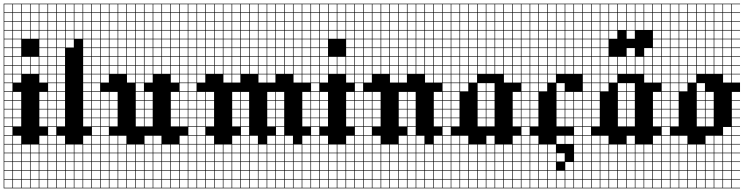

<svg xmlns="http://www.w3.org/2000/svg" viewBox="-20 -785 4040 1043"><path d="M0 238.1V-765.1H238.1V-761.9H193.7V-717.5H238.1V-714.3H193.7V-669.8H238.1V-666.7H193.7V-622.2H238.1V-619H193.7V-574.6H238.1V-571.4H193.7V-527H238.1V-523.8H193.7V-479.4H238.1V-476.2H193.7V-431.7H238.1V-428.6H193.7V-384.1H238.1V-381H193.7V-336.5H238.1V-285.7H193.7V-241.3H238.1V-238.1H193.7V-193.7H238.1V-190.5H193.7V-146H238.1V-142.9H193.7V-98.4H238.1V-47.6H193.7V-3.2H238.1V0H193.7V44.4H238.1V47.6H193.7V92.1H238.1V95.2H193.7V139.7H238.1V142.9H193.7V187.3H238.1V190.5H193.7V234.9H238.1V238.1ZM146 -717.5H190.5V-761.9H146ZM98.4 -717.5H142.9V-761.9H98.4ZM50.8 -717.5H95.2V-761.9H50.8ZM3.2 -717.5H47.6V-761.9H3.2ZM146 -669.8H190.5V-714.3H146ZM98.4 -669.8H142.9V-714.3H98.4ZM50.8 -669.8H95.2V-714.3H50.8ZM3.2 -669.8H47.6V-714.3H3.2ZM146 -622.2H190.5V-666.7H146ZM98.4 -622.2H142.9V-666.7H98.4ZM50.8 -622.2H95.2V-666.7H50.8ZM3.2 -622.2H47.6V-666.7H3.2ZM146 -574.6H190.5V-619H146ZM50.8 -574.6H95.2V-619H50.8ZM98.4 -574.6H142.9V-619H98.4ZM3.2 -574.6H47.6V-619H3.2ZM50.8 -527H95.2V-571.4H50.8ZM3.2 -527H47.6V-571.4H3.2ZM3.2 -479.4H47.6V-523.8H3.2ZM50.8 -479.4H95.2V-523.8H50.8ZM3.2 -431.7H47.6V-476.2H3.2ZM98.4 -431.7H142.9V-476.2H98.4ZM146 -431.7H190.5V-476.2H146ZM50.8 -431.7H95.2V-476.2H50.8ZM3.2 -384.1H47.6V-428.6H3.2ZM98.4 -384.1H142.9V-428.6H98.4ZM146 -384.1H190.5V-428.6H146ZM50.8 -384.1H95.2V-428.6H50.8ZM3.2 -336.5H47.6V-381H3.2ZM50.8 -336.5H95.2V-381H50.8ZM3.2 -288.9H47.6V-333.3H3.2ZM50.8 -241.3H95.2V-285.7H50.8ZM3.2 -241.3H47.6V-285.7H3.2ZM50.8 -193.7H95.2V-238.1H50.8ZM3.2 -193.7H47.6V-238.1H3.2ZM50.8 -146H95.2V-190.5H50.8ZM3.2 -146H47.6V-190.5H3.2ZM50.8 -98.4H95.2V-142.9H50.8ZM3.2 -98.4H47.6V-142.9H3.2ZM47.6 -95.2H3.2V-50.8H47.6ZM50.8 -3.2H95.2V-47.6H50.8ZM3.2 -3.2H47.6V-47.6H3.2ZM50.8 44.4H95.2V0H50.8ZM98.4 44.4H142.9V0H98.4ZM146 44.4H190.5V0H146ZM3.2 44.4H47.6V0H3.2ZM50.8 92.1H95.2V47.6H50.8ZM98.4 92.1H142.9V47.6H98.4ZM146 92.1H190.5V47.6H146ZM3.2 92.1H47.6V47.6H3.2ZM50.8 139.7H95.2V95.2H50.8ZM98.4 139.7H142.9V95.2H98.4ZM146 139.7H190.5V95.2H146ZM3.2 139.7H47.6V95.2H3.2ZM50.8 187.3H95.2V142.9H50.8ZM98.4 187.3H142.9V142.9H98.4ZM146 187.3H190.5V142.9H146ZM3.2 187.3H47.6V142.9H3.2ZM98.4 234.9H142.9V190.5H98.4ZM50.8 234.9H95.2V190.5H50.8ZM146 234.9H190.5V190.5H146ZM3.2 234.9H47.6V190.5H3.2Z M238.1 238.1V-765.1H476.2V-761.9H431.7V-717.5H476.2V-714.3H431.7V-669.8H476.2V-666.7H431.7V-622.2H476.2V-619H431.7V-574.6H476.2V-571.4H431.7V-527H476.2V-523.8H431.7V-479.4H476.2V-476.2H431.7V-431.7H476.2V-428.6H431.7V-384.1H476.2V-381H431.7V-336.5H476.2V-333.3H431.7V-288.9H476.2V-285.7H431.7V-241.3H476.2V-238.1H431.7V-193.7H476.2V-190.5H431.7V-146H476.2V-142.9H431.7V-98.4H476.2V-47.6H431.7V-3.2H476.2V0H431.7V44.4H476.2V47.6H431.7V92.1H476.2V95.2H431.7V139.7H476.2V142.9H431.7V187.3H476.2V190.5H431.7V234.9H476.2V238.1ZM384.1 -717.5H428.6V-761.9H384.1ZM336.5 -717.5H381V-761.9H336.5ZM288.9 -717.5H333.3V-761.9H288.9ZM241.3 -717.5H285.7V-761.9H241.3ZM384.1 -669.8H428.6V-714.3H384.1ZM336.5 -669.8H381V-714.3H336.5ZM288.9 -669.8H333.3V-714.3H288.9ZM241.3 -669.8H285.7V-714.3H241.3ZM384.1 -622.2H428.6V-666.7H384.1ZM336.5 -622.2H381V-666.7H336.5ZM288.9 -622.2H333.3V-666.7H288.9ZM241.3 -622.2H285.7V-666.7H241.3ZM384.1 -574.6H428.6V-619H384.1ZM336.5 -574.6H381V-619H336.5ZM288.9 -574.6H333.3V-619H288.9ZM241.3 -574.6H285.7V-619H241.3ZM336.5 -527H381V-571.4H336.5ZM288.9 -527H333.3V-571.4H288.9ZM241.3 -527H285.7V-571.4H241.3ZM288.9 -479.4H333.3V-523.8H288.9ZM241.3 -479.4H285.7V-523.8H241.3ZM241.3 -431.7H285.7V-476.2H241.3ZM288.9 -431.7H333.3V-476.2H288.9ZM241.3 -384.1H285.7V-428.6H241.3ZM288.9 -384.1H333.3V-428.6H288.9ZM241.3 -336.5H285.7V-381H241.3ZM288.9 -336.5H333.3V-381H288.9ZM241.3 -288.9H285.7V-333.3H241.3ZM288.9 -288.9H333.3V-333.3H288.9ZM241.3 -241.3H285.7V-285.7H241.3ZM288.9 -241.3H333.3V-285.7H288.9ZM288.9 -193.7H333.3V-238.1H288.9ZM241.3 -193.7H285.7V-238.1H241.3ZM288.9 -146H333.3V-190.5H288.9ZM241.3 -146H285.7V-190.5H241.3ZM288.9 -98.4H333.3V-142.9H288.9ZM241.3 -98.4H285.7V-142.9H241.3ZM241.3 -50.8H285.7V-95.2H241.3ZM241.3 -3.2H285.7V-47.6H241.3ZM333.3 -47.6H288.9V-3.2H333.3ZM288.9 44.4H333.3V0H288.9ZM336.5 44.4H381V0H336.5ZM241.3 44.4H285.7V0H241.3ZM384.1 44.4H428.6V0H384.1ZM288.9 92.1H333.3V47.6H288.9ZM336.5 92.1H381V47.6H336.5ZM241.3 92.1H285.7V47.6H241.3ZM384.1 92.1H428.6V47.6H384.1ZM288.9 139.7H333.3V95.2H288.9ZM336.5 139.7H381V95.2H336.5ZM384.1 139.7H428.6V95.2H384.1ZM241.3 139.7H285.7V95.2H241.3ZM288.9 187.3H333.3V142.9H288.9ZM336.5 187.3H381V142.9H336.5ZM384.1 187.3H428.6V142.9H384.1ZM241.3 187.3H285.7V142.9H241.3ZM288.9 234.9H333.3V190.5H288.9ZM336.5 234.9H381V190.5H336.5ZM384.1 234.9H428.6V190.5H384.1ZM241.3 234.9H285.7V190.5H241.3Z M476.2 238.1V-765.1H1000V-761.9H955.6V-717.5H1000V-714.3H955.6V-669.8H1000V-666.7H955.6V-622.2H1000V-619H955.6V-574.6H1000V-571.4H955.6V-527H1000V-523.8H955.6V-479.4H1000V-476.2H955.6V-431.7H1000V-428.6H955.6V-384.1H1000V-381H955.6V-336.5H1000V-333.3H955.6V-288.9H1000V-285.7H955.6V-241.3H1000V-238.1H955.6V-193.7H1000V-190.5H955.6V-146H1000V-142.9H955.6V-98.4H1000V-47.6H955.6V-3.2H1000V0H955.6V44.4H1000V47.6H955.6V92.1H1000V95.2H955.6V139.7H1000V142.9H955.6V187.3H1000V190.5H955.6V234.9H1000V238.1ZM907.9 -717.5H952.4V-761.9H907.9ZM860.3 -717.5H904.8V-761.9H860.3ZM812.7 -717.5H857.1V-761.9H812.7ZM765.1 -717.5H809.5V-761.9H765.1ZM717.5 -717.5H761.9V-761.9H717.5ZM669.8 -717.5H714.3V-761.9H669.8ZM622.2 -717.5H666.7V-761.9H622.2ZM574.6 -717.5H619V-761.9H574.6ZM527 -717.5H571.4V-761.9H527ZM479.4 -717.5H523.8V-761.9H479.4ZM907.9 -669.8H952.4V-714.3H907.9ZM860.3 -669.8H904.8V-714.3H860.3ZM812.7 -669.8H857.1V-714.3H812.7ZM765.1 -669.8H809.5V-714.3H765.1ZM717.5 -669.8H761.9V-714.3H717.5ZM669.8 -669.8H714.3V-714.3H669.8ZM622.2 -669.8H666.7V-714.3H622.2ZM574.6 -669.8H619V-714.3H574.6ZM527 -669.8H571.4V-714.3H527ZM479.4 -669.8H523.8V-714.3H479.4ZM479.4 -622.2H523.8V-666.7H479.4ZM907.9 -622.2H952.4V-666.7H907.9ZM669.8 -622.2H714.3V-666.7H669.8ZM860.3 -622.2H904.8V-666.7H860.3ZM717.5 -622.2H761.9V-666.7H717.5ZM622.2 -622.2H666.7V-666.7H622.2ZM527 -622.2H571.4V-666.7H527ZM812.7 -622.2H857.1V-666.7H812.7ZM574.6 -622.2H619V-666.7H574.6ZM765.1 -622.2H809.5V-666.7H765.1ZM907.9 -574.6H952.4V-619H907.9ZM669.8 -574.6H714.3V-619H669.8ZM860.3 -574.6H904.8V-619H860.3ZM717.5 -574.6H761.9V-619H717.5ZM622.2 -574.6H666.7V-619H622.2ZM527 -574.6H571.4V-619H527ZM479.4 -574.6H523.8V-619H479.4ZM765.1 -574.6H809.5V-619H765.1ZM812.7 -574.6H857.1V-619H812.7ZM574.6 -574.6H619V-619H574.6ZM574.6 -527H619V-571.4H574.6ZM907.9 -527H952.4V-571.4H907.9ZM669.8 -527H714.3V-571.4H669.8ZM717.5 -527H761.9V-571.4H717.5ZM860.3 -527H904.8V-571.4H860.3ZM527 -527H571.4V-571.4H527ZM479.4 -527H523.8V-571.4H479.4ZM622.2 -527H666.7V-571.4H622.2ZM765.1 -527H809.5V-571.4H765.1ZM812.7 -527H857.1V-571.4H812.7ZM574.6 -479.4H619V-523.8H574.6ZM860.3 -479.4H904.8V-523.8H860.3ZM907.9 -479.4H952.4V-523.8H907.9ZM812.7 -479.4H857.1V-523.8H812.7ZM479.4 -479.4H523.8V-523.8H479.4ZM669.8 -479.4H714.3V-523.8H669.8ZM765.1 -479.4H809.5V-523.8H765.1ZM717.5 -479.4H761.9V-523.8H717.5ZM622.2 -479.4H666.7V-523.8H622.2ZM527 -479.4H571.4V-523.8H527ZM574.6 -431.7H619V-476.2H574.6ZM907.9 -431.7H952.4V-476.2H907.9ZM812.7 -431.7H857.1V-476.2H812.7ZM479.4 -431.7H523.8V-476.2H479.4ZM860.3 -431.7H904.8V-476.2H860.3ZM765.1 -431.7H809.5V-476.2H765.1ZM669.8 -431.7H714.3V-476.2H669.8ZM717.5 -431.7H761.9V-476.2H717.5ZM622.2 -431.7H666.7V-476.2H622.2ZM527 -431.7H571.4V-476.2H527ZM574.6 -384.1H619V-428.6H574.6ZM479.4 -384.1H523.8V-428.6H479.4ZM527 -384.1H571.4V-428.6H527ZM622.2 -384.1H666.7V-428.6H622.2ZM669.8 -384.1H714.3V-428.6H669.8ZM765.1 -384.1H809.5V-428.6H765.1ZM860.3 -384.1H904.8V-428.6H860.3ZM907.9 -384.1H952.4V-428.6H907.9ZM812.7 -384.1H857.1V-428.6H812.7ZM717.5 -384.1H761.9V-428.6H717.5ZM479.4 -336.5H523.8V-381H479.4ZM527 -336.5H571.4V-381H527ZM907.9 -336.5H952.4V-381H907.9ZM765.1 -336.5H809.5V-381H765.1ZM669.8 -336.5H714.3V-381H669.8ZM717.5 -336.5H761.9V-381H717.5ZM523.8 -333.3H479.4V-288.9H523.8ZM717.5 -288.9H761.9V-333.3H717.5ZM717.5 -241.3H761.9V-285.7H717.5ZM574.6 -241.3H619V-285.7H574.6ZM765.1 -241.3H809.5V-285.7H765.1ZM907.9 -241.3H952.4V-285.7H907.9ZM479.4 -241.3H523.8V-285.7H479.4ZM527 -241.3H571.4V-285.7H527ZM765.1 -193.7H809.5V-238.1H765.1ZM527 -193.7H571.4V-238.1H527ZM907.9 -193.7H952.4V-238.1H907.9ZM717.5 -193.7H761.9V-238.1H717.5ZM574.6 -193.7H619V-238.1H574.6ZM479.4 -193.7H523.8V-238.1H479.4ZM479.4 -146H523.8V-190.5H479.4ZM574.6 -146H619V-190.5H574.6ZM717.5 -146H761.9V-190.5H717.5ZM907.9 -146H952.4V-190.5H907.9ZM527 -146H571.4V-190.5H527ZM765.1 -146H809.5V-190.5H765.1ZM527 -98.4H571.4V-142.9H527ZM479.4 -98.4H523.8V-142.9H479.4ZM717.5 -98.4H761.9V-142.9H717.5ZM765.1 -98.4H809.5V-142.9H765.1ZM574.6 -98.4H619V-142.9H574.6ZM907.9 -98.4H952.4V-142.9H907.9ZM527 -50.8H571.4V-95.2H527ZM479.4 -50.8H523.8V-95.2H479.4ZM527 -3.2H571.4V-47.6H527ZM812.7 -3.2H857.1V-47.6H812.7ZM765.1 -3.2H809.5V-47.6H765.1ZM479.4 -3.2H523.8V-47.6H479.4ZM622.2 -3.2H666.7V-47.6H622.2ZM574.6 -3.2H619V-47.6H574.6ZM907.9 44.4H952.4V0H907.9ZM622.2 44.4H666.7V0H622.2ZM812.7 44.4H857.1V0H812.7ZM765.1 44.4H809.5V0H765.1ZM860.3 44.4H904.8V0H860.3ZM669.8 44.4H714.3V0H669.8ZM527 44.4H571.4V0H527ZM717.5 44.4H761.9V0H717.5ZM574.6 44.4H619V0H574.6ZM479.4 44.4H523.8V0H479.4ZM907.9 92.1H952.4V47.6H907.9ZM622.2 92.1H666.7V47.6H622.2ZM765.1 92.1H809.5V47.6H765.1ZM669.8 92.1H714.3V47.6H669.8ZM812.7 92.1H857.1V47.6H812.7ZM527 92.1H571.4V47.6H527ZM717.5 92.1H761.9V47.6H717.5ZM574.6 92.1H619V47.6H574.6ZM479.4 92.1H523.8V47.6H479.4ZM860.3 92.1H904.8V47.6H860.3ZM717.5 139.7H761.9V95.2H717.5ZM860.3 139.7H904.8V95.2H860.3ZM574.6 139.7H619V95.2H574.6ZM812.7 139.7H857.1V95.2H812.7ZM479.4 139.7H523.8V95.2H479.4ZM907.9 139.7H952.4V95.2H907.9ZM622.2 139.7H666.7V95.2H622.2ZM765.1 139.7H809.5V95.2H765.1ZM669.8 139.7H714.3V95.2H669.8ZM527 139.7H571.4V95.2H527ZM860.3 187.3H904.8V142.9H860.3ZM574.6 187.3H619V142.9H574.6ZM812.7 187.3H857.1V142.9H812.7ZM479.4 187.3H523.8V142.9H479.4ZM907.9 187.3H952.4V142.9H907.9ZM622.2 187.3H666.7V142.9H622.2ZM765.1 187.3H809.5V142.9H765.1ZM669.8 187.3H714.3V142.9H669.8ZM717.5 187.3H761.9V142.9H717.5ZM527 187.3H571.4V142.9H527ZM860.3 234.9H904.8V190.5H860.3ZM574.6 234.9H619V190.5H574.6ZM812.7 234.9H857.1V190.5H812.7ZM907.9 234.9H952.4V190.5H907.9ZM622.2 234.9H666.7V190.5H622.2ZM765.1 234.9H809.5V190.5H765.1ZM669.8 234.9H714.3V190.5H669.8ZM717.5 234.9H761.9V190.5H717.5ZM479.4 234.9H523.8V190.5H479.4ZM527 234.9H571.4V190.5H527Z M1000 238.1V-765.1H1666.7V-761.9H1622.2V-717.5H1666.7V-714.3H1622.2V-669.8H1666.7V-666.7H1622.2V-622.2H1666.7V-619H1622.2V-574.6H1666.7V-571.4H1622.2V-527H1666.7V-523.8H1622.2V-479.4H1666.7V-476.2H1622.2V-431.7H1666.7V-428.6H1622.2V-384.1H1666.7V-381H1622.2V-336.5H1666.7V-285.7H1622.2V-241.3H1666.7V-238.1H1622.2V-193.7H1666.7V-190.5H1622.2V-146H1666.7V-142.9H1622.2V-98.4H1666.7V-47.6H1622.2V-3.2H1666.7V0H1622.2V44.4H1666.7V47.6H1622.2V92.1H1666.7V95.2H1622.2V139.7H1666.7V142.9H1622.2V187.3H1666.7V190.5H1622.2V234.9H1666.7V238.1ZM1574.6 -717.5H1619V-761.9H1574.6ZM1336.5 -717.5H1381V-761.9H1336.5ZM1288.9 -717.5H1333.3V-761.9H1288.9ZM1384.1 -717.5H1428.6V-761.9H1384.1ZM1241.3 -717.5H1285.7V-761.9H1241.3ZM1193.7 -717.5H1238.1V-761.9H1193.7ZM1431.7 -717.5H1476.2V-761.9H1431.7ZM1146 -717.5H1190.5V-761.9H1146ZM1098.4 -717.5H1142.9V-761.9H1098.4ZM1479.4 -717.5H1523.8V-761.9H1479.4ZM1003.2 -717.5H1047.6V-761.9H1003.2ZM1050.8 -717.5H1095.2V-761.9H1050.8ZM1527 -717.5H1571.4V-761.9H1527ZM1574.6 -669.8H1619V-714.3H1574.6ZM1336.5 -669.8H1381V-714.3H1336.5ZM1384.1 -669.8H1428.6V-714.3H1384.1ZM1288.9 -669.8H1333.3V-714.3H1288.9ZM1241.3 -669.8H1285.7V-714.3H1241.3ZM1431.7 -669.8H1476.2V-714.3H1431.7ZM1193.7 -669.8H1238.1V-714.3H1193.7ZM1146 -669.8H1190.5V-714.3H1146ZM1098.4 -669.8H1142.9V-714.3H1098.4ZM1479.4 -669.8H1523.8V-714.3H1479.4ZM1003.2 -669.8H1047.6V-714.3H1003.2ZM1527 -669.8H1571.4V-714.3H1527ZM1050.8 -669.8H1095.2V-714.3H1050.8ZM1146 -622.2H1190.5V-666.7H1146ZM1193.7 -622.2H1238.1V-666.7H1193.7ZM1574.6 -622.2H1619V-666.7H1574.6ZM1336.5 -622.2H1381V-666.7H1336.5ZM1384.1 -622.2H1428.6V-666.7H1384.1ZM1288.9 -622.2H1333.3V-666.7H1288.9ZM1241.3 -622.2H1285.7V-666.7H1241.3ZM1050.8 -622.2H1095.2V-666.7H1050.8ZM1527 -622.2H1571.4V-666.7H1527ZM1431.7 -622.2H1476.2V-666.7H1431.7ZM1003.2 -622.2H1047.6V-666.7H1003.2ZM1479.4 -622.2H1523.8V-666.7H1479.4ZM1098.4 -622.2H1142.9V-666.7H1098.4ZM1574.6 -574.6H1619V-619H1574.6ZM1336.5 -574.6H1381V-619H1336.5ZM1384.1 -574.6H1428.6V-619H1384.1ZM1288.9 -574.6H1333.3V-619H1288.9ZM1050.8 -574.6H1095.2V-619H1050.8ZM1241.3 -574.6H1285.7V-619H1241.3ZM1431.7 -574.6H1476.2V-619H1431.7ZM1193.7 -574.6H1238.1V-619H1193.7ZM1003.2 -574.6H1047.6V-619H1003.2ZM1527 -574.6H1571.4V-619H1527ZM1146 -574.6H1190.5V-619H1146ZM1479.4 -574.6H1523.8V-619H1479.4ZM1098.4 -574.6H1142.9V-619H1098.4ZM1527 -527H1571.4V-571.4H1527ZM1431.7 -527H1476.2V-571.4H1431.7ZM1098.4 -527H1142.9V-571.4H1098.4ZM1050.8 -527H1095.2V-571.4H1050.8ZM1241.3 -527H1285.7V-571.4H1241.3ZM1003.2 -527H1047.6V-571.4H1003.2ZM1193.7 -527H1238.1V-571.4H1193.7ZM1336.5 -527H1381V-571.4H1336.5ZM1479.4 -527H1523.8V-571.4H1479.4ZM1574.6 -527H1619V-571.4H1574.6ZM1288.9 -527H1333.3V-571.4H1288.9ZM1384.1 -527H1428.6V-571.4H1384.1ZM1146 -527H1190.5V-571.4H1146ZM1288.9 -479.4H1333.3V-523.8H1288.9ZM1146 -479.4H1190.5V-523.8H1146ZM1336.5 -479.4H1381V-523.8H1336.5ZM1384.1 -479.4H1428.6V-523.8H1384.1ZM1241.3 -479.4H1285.7V-523.8H1241.3ZM1479.4 -479.4H1523.8V-523.8H1479.4ZM1050.8 -479.4H1095.2V-523.8H1050.8ZM1193.7 -479.4H1238.1V-523.8H1193.7ZM1003.2 -479.4H1047.6V-523.8H1003.2ZM1574.6 -479.4H1619V-523.8H1574.6ZM1527 -479.4H1571.4V-523.8H1527ZM1098.4 -479.4H1142.9V-523.8H1098.4ZM1431.7 -479.4H1476.2V-523.8H1431.7ZM1241.3 -431.7H1285.7V-476.2H1241.3ZM1336.5 -431.7H1381V-476.2H1336.5ZM1003.2 -431.7H1047.6V-476.2H1003.2ZM1288.9 -431.7H1333.3V-476.2H1288.9ZM1146 -431.7H1190.5V-476.2H1146ZM1384.1 -431.7H1428.6V-476.2H1384.1ZM1479.4 -431.7H1523.8V-476.2H1479.4ZM1193.7 -431.7H1238.1V-476.2H1193.7ZM1431.7 -431.7H1476.2V-476.2H1431.7ZM1098.4 -431.7H1142.9V-476.2H1098.4ZM1574.6 -431.7H1619V-476.2H1574.6ZM1050.8 -431.7H1095.2V-476.2H1050.8ZM1527 -431.7H1571.4V-476.2H1527ZM1527 -384.1H1571.4V-428.6H1527ZM1193.7 -384.1H1238.1V-428.6H1193.7ZM1050.8 -384.1H1095.2V-428.6H1050.8ZM1336.5 -384.1H1381V-428.6H1336.5ZM1003.2 -384.1H1047.6V-428.6H1003.2ZM1288.9 -384.1H1333.3V-428.6H1288.9ZM1241.3 -384.1H1285.7V-428.6H1241.3ZM1146 -384.1H1190.5V-428.6H1146ZM1479.4 -384.1H1523.8V-428.6H1479.4ZM1384.1 -384.1H1428.6V-428.6H1384.1ZM1574.6 -384.1H1619V-428.6H1574.6ZM1098.4 -384.1H1142.9V-428.6H1098.4ZM1431.7 -384.1H1476.2V-428.6H1431.7ZM1241.3 -336.5H1285.7V-381H1241.3ZM1384.1 -336.5H1428.6V-381H1384.1ZM1431.7 -336.5H1476.2V-381H1431.7ZM1050.8 -336.5H1095.2V-381H1050.8ZM1003.2 -336.5H1047.6V-381H1003.2ZM1193.7 -336.5H1238.1V-381H1193.7ZM1574.6 -336.5H1619V-381H1574.6ZM1003.2 -288.9H1047.6V-333.3H1003.2ZM1003.2 -241.3H1047.6V-285.7H1003.2ZM1288.9 -241.3H1333.3V-285.7H1288.9ZM1241.3 -241.3H1285.7V-285.7H1241.3ZM1431.7 -241.3H1476.2V-285.7H1431.7ZM1479.4 -241.3H1523.8V-285.7H1479.4ZM1050.8 -241.3H1095.2V-285.7H1050.8ZM1098.4 -241.3H1142.9V-285.7H1098.4ZM1288.9 -193.7H1333.3V-238.1H1288.9ZM1241.3 -193.7H1285.7V-238.1H1241.3ZM1003.2 -193.7H1047.6V-238.1H1003.2ZM1431.7 -193.7H1476.2V-238.1H1431.7ZM1479.4 -193.7H1523.8V-238.1H1479.4ZM1098.4 -193.7H1142.9V-238.1H1098.4ZM1050.8 -193.7H1095.2V-238.1H1050.8ZM1288.9 -146H1333.3V-190.5H1288.9ZM1241.3 -146H1285.7V-190.5H1241.3ZM1431.7 -146H1476.2V-190.5H1431.7ZM1479.4 -146H1523.8V-190.5H1479.4ZM1098.4 -146H1142.9V-190.5H1098.4ZM1050.8 -146H1095.2V-190.5H1050.8ZM1003.2 -146H1047.6V-190.5H1003.2ZM1003.2 -98.4H1047.6V-142.9H1003.2ZM1241.3 -98.4H1285.7V-142.9H1241.3ZM1288.9 -98.4H1333.3V-142.9H1288.9ZM1431.7 -98.4H1476.2V-142.9H1431.7ZM1479.4 -98.4H1523.8V-142.9H1479.4ZM1098.4 -98.4H1142.9V-142.9H1098.4ZM1050.8 -98.4H1095.2V-142.9H1050.8ZM1095.2 -95.2H1050.8V-50.8H1095.2ZM1003.2 -50.8H1047.6V-95.2H1003.2ZM1288.9 -50.8H1333.3V-95.2H1288.9ZM1479.4 -50.8H1523.8V-95.2H1479.4ZM1003.2 -3.2H1047.6V-47.6H1003.2ZM1336.5 -3.2H1381V-47.6H1336.5ZM1050.8 -3.2H1095.2V-47.6H1050.8ZM1527 -3.2H1571.4V-47.6H1527ZM1098.4 -3.2H1142.9V-47.6H1098.4ZM1431.7 -3.2H1476.2V-47.6H1431.7ZM1288.9 -3.2H1333.3V-47.6H1288.9ZM1479.4 -3.2H1523.8V-47.6H1479.4ZM1241.3 -3.2H1285.7V-47.6H1241.3ZM1003.2 44.4H1047.6V0H1003.2ZM1384.1 44.4H1428.6V0H1384.1ZM1336.5 44.4H1381V0H1336.5ZM1574.6 44.4H1619V0H1574.6ZM1050.8 44.4H1095.2V0H1050.8ZM1527 44.4H1571.4V0H1527ZM1098.4 44.4H1142.9V0H1098.4ZM1146 44.4H1190.5V0H1146ZM1431.7 44.4H1476.2V0H1431.7ZM1288.9 44.4H1333.3V0H1288.9ZM1479.4 44.4H1523.8V0H1479.4ZM1193.7 44.4H1238.1V0H1193.7ZM1241.3 44.4H1285.7V0H1241.3ZM1241.3 92.1H1285.7V47.6H1241.3ZM1003.2 92.1H1047.6V47.6H1003.2ZM1384.1 92.1H1428.6V47.6H1384.1ZM1336.5 92.1H1381V47.6H1336.5ZM1574.6 92.1H1619V47.6H1574.6ZM1050.8 92.1H1095.2V47.6H1050.8ZM1527 92.1H1571.4V47.6H1527ZM1098.4 92.1H1142.9V47.6H1098.4ZM1479.4 92.1H1523.8V47.6H1479.4ZM1146 92.1H1190.5V47.6H1146ZM1431.7 92.1H1476.2V47.6H1431.7ZM1288.9 92.1H1333.3V47.6H1288.9ZM1193.7 92.1H1238.1V47.6H1193.7ZM1384.1 139.7H1428.6V95.2H1384.1ZM1193.7 139.7H1238.1V95.2H1193.7ZM1003.2 139.7H1047.6V95.2H1003.2ZM1288.9 139.7H1333.3V95.2H1288.9ZM1241.3 139.7H1285.7V95.2H1241.3ZM1146 139.7H1190.5V95.2H1146ZM1574.6 139.7H1619V95.2H1574.6ZM1050.8 139.7H1095.2V95.2H1050.8ZM1431.7 139.7H1476.2V95.2H1431.7ZM1336.5 139.7H1381V95.2H1336.5ZM1479.4 139.7H1523.8V95.2H1479.4ZM1098.4 139.7H1142.9V95.2H1098.4ZM1527 139.7H1571.4V95.2H1527ZM1527 187.3H1571.4V142.9H1527ZM1479.4 187.3H1523.8V142.9H1479.4ZM1098.4 187.3H1142.9V142.9H1098.4ZM1193.7 187.3H1238.1V142.9H1193.7ZM1431.7 187.3H1476.2V142.9H1431.7ZM1050.8 187.3H1095.2V142.9H1050.8ZM1574.6 187.3H1619V142.9H1574.6ZM1146 187.3H1190.5V142.9H1146ZM1384.1 187.3H1428.6V142.9H1384.1ZM1241.3 187.3H1285.7V142.9H1241.3ZM1288.9 187.3H1333.3V142.9H1288.9ZM1003.2 187.3H1047.6V142.9H1003.2ZM1336.5 187.3H1381V142.9H1336.5ZM1431.7 234.9H1476.2V190.5H1431.7ZM1336.5 234.9H1381V190.5H1336.5ZM1527 234.9H1571.4V190.5H1527ZM1098.4 234.9H1142.9V190.5H1098.4ZM1479.4 234.9H1523.8V190.5H1479.4ZM1146 234.9H1190.5V190.5H1146ZM1574.6 234.9H1619V190.5H1574.6ZM1288.9 234.9H1333.3V190.5H1288.9ZM1241.3 234.9H1285.7V190.5H1241.3ZM1050.8 234.9H1095.2V190.5H1050.8ZM1384.1 234.9H1428.6V190.5H1384.1ZM1193.7 234.9H1238.1V190.5H1193.7ZM1003.2 234.9H1047.6V190.5H1003.2Z M1666.7 238.1V-765.1H1904.8V-761.9H1860.3V-717.5H1904.8V-714.3H1860.3V-669.8H1904.8V-666.7H1860.3V-622.2H1904.8V-619H1860.3V-574.6H1904.8V-571.4H1860.3V-527H1904.8V-523.8H1860.3V-479.4H1904.8V-476.2H1860.3V-431.7H1904.8V-428.6H1860.3V-384.1H1904.8V-381H1860.3V-336.5H1904.8V-285.7H1860.3V-241.3H1904.8V-238.1H1860.3V-193.7H1904.8V-190.5H1860.3V-146H1904.8V-142.9H1860.3V-98.4H1904.8V-47.6H1860.3V-3.2H1904.8V0H1860.3V44.4H1904.8V47.6H1860.3V92.1H1904.8V95.2H1860.3V139.7H1904.8V142.9H1860.3V187.3H1904.8V190.5H1860.3V234.9H1904.8V238.1ZM1812.7 -717.5H1857.1V-761.9H1812.7ZM1765.1 -717.5H1809.5V-761.9H1765.1ZM1717.5 -717.5H1761.9V-761.9H1717.5ZM1669.8 -717.5H1714.3V-761.9H1669.8ZM1812.7 -669.8H1857.1V-714.3H1812.7ZM1765.1 -669.8H1809.5V-714.3H1765.1ZM1717.5 -669.8H1761.9V-714.3H1717.5ZM1669.8 -669.8H1714.3V-714.3H1669.8ZM1812.7 -622.2H1857.1V-666.7H1812.7ZM1765.1 -622.2H1809.5V-666.7H1765.1ZM1717.5 -622.2H1761.9V-666.7H1717.5ZM1669.8 -622.2H1714.3V-666.7H1669.8ZM1812.7 -574.6H1857.1V-619H1812.7ZM1717.5 -574.6H1761.9V-619H1717.5ZM1765.1 -574.6H1809.5V-619H1765.1ZM1669.8 -574.6H1714.3V-619H1669.8ZM1717.5 -527H1761.9V-571.4H1717.5ZM1669.8 -527H1714.3V-571.4H1669.8ZM1669.8 -479.4H1714.3V-523.8H1669.8ZM1717.5 -479.4H1761.9V-523.8H1717.5ZM1669.8 -431.7H1714.3V-476.2H1669.8ZM1765.1 -431.7H1809.5V-476.2H1765.1ZM1812.7 -431.7H1857.1V-476.2H1812.7ZM1717.5 -431.7H1761.9V-476.2H1717.5ZM1669.8 -384.1H1714.3V-428.6H1669.8ZM1765.1 -384.1H1809.5V-428.6H1765.1ZM1812.7 -384.1H1857.1V-428.6H1812.7ZM1717.5 -384.1H1761.9V-428.6H1717.5ZM1669.8 -336.5H1714.3V-381H1669.8ZM1717.5 -336.5H1761.9V-381H1717.5ZM1669.8 -288.9H1714.3V-333.3H1669.8ZM1717.5 -241.3H1761.9V-285.7H1717.5ZM1669.8 -241.3H1714.3V-285.7H1669.8ZM1717.5 -193.7H1761.9V-238.1H1717.5ZM1669.8 -193.7H1714.3V-238.1H1669.8ZM1717.5 -146H1761.9V-190.5H1717.5ZM1669.8 -146H1714.3V-190.5H1669.8ZM1717.5 -98.4H1761.9V-142.9H1717.5ZM1669.8 -98.4H1714.3V-142.9H1669.8ZM1714.3 -95.2H1669.8V-50.8H1714.3ZM1717.5 -3.2H1761.9V-47.6H1717.5ZM1669.8 -3.2H1714.3V-47.6H1669.8ZM1717.5 44.4H1761.9V0H1717.5ZM1765.1 44.4H1809.5V0H1765.1ZM1812.7 44.4H1857.1V0H1812.7ZM1669.8 44.4H1714.3V0H1669.8ZM1717.5 92.1H1761.9V47.6H1717.5ZM1765.1 92.1H1809.5V47.6H1765.1ZM1812.7 92.1H1857.1V47.6H1812.7ZM1669.8 92.1H1714.3V47.6H1669.8ZM1717.5 139.7H1761.9V95.2H1717.5ZM1765.1 139.7H1809.5V95.2H1765.1ZM1812.7 139.7H1857.1V95.2H1812.7ZM1669.8 139.7H1714.3V95.2H1669.8ZM1717.5 187.3H1761.9V142.9H1717.5ZM1765.1 187.3H1809.5V142.9H1765.1ZM1812.7 187.3H1857.1V142.9H1812.7ZM1669.8 187.3H1714.3V142.9H1669.8ZM1765.1 234.9H1809.5V190.5H1765.1ZM1717.5 234.9H1761.9V190.5H1717.5ZM1812.7 234.9H1857.1V190.5H1812.7ZM1669.8 234.9H1714.3V190.5H1669.8Z M1904.8 238.1V-765.1H2381V-761.9H2336.5V-717.5H2381V-714.3H2336.5V-669.8H2381V-666.7H2336.5V-622.2H2381V-619H2336.5V-574.6H2381V-571.4H2336.5V-527H2381V-523.8H2336.5V-479.4H2381V-476.2H2336.5V-431.7H2381V-428.6H2336.5V-384.1H2381V-381H2336.5V-336.5H2381V-285.7H2336.5V-241.3H2381V-238.1H2336.5V-193.7H2381V-190.5H2336.5V-146H2381V-142.9H2336.5V-98.4H2381V-47.6H2336.5V-3.2H2381V0H2336.5V44.4H2381V47.6H2336.5V92.1H2381V95.2H2336.5V139.7H2381V142.9H2336.5V187.3H2381V190.5H2336.5V234.9H2381V238.1ZM2288.9 -717.5H2333.3V-761.9H2288.9ZM2193.7 -717.5H2238.1V-761.9H2193.7ZM1955.6 -717.5H2000V-761.9H1955.6ZM2098.4 -717.5H2142.9V-761.9H2098.4ZM2050.8 -717.5H2095.2V-761.9H2050.8ZM2146 -717.5H2190.5V-761.9H2146ZM1907.9 -717.5H1952.4V-761.9H1907.9ZM2241.3 -717.5H2285.7V-761.9H2241.3ZM2003.2 -717.5H2047.6V-761.9H2003.2ZM2288.9 -669.8H2333.3V-714.3H2288.9ZM2193.7 -669.8H2238.1V-714.3H2193.7ZM2050.8 -669.8H2095.2V-714.3H2050.8ZM1955.6 -669.8H2000V-714.3H1955.6ZM2146 -669.8H2190.5V-714.3H2146ZM2098.4 -669.8H2142.9V-714.3H2098.4ZM2003.2 -669.8H2047.6V-714.3H2003.2ZM1907.9 -669.8H1952.4V-714.3H1907.9ZM2241.3 -669.8H2285.7V-714.3H2241.3ZM2288.9 -622.2H2333.3V-666.7H2288.9ZM2050.8 -622.2H2095.2V-666.7H2050.8ZM2193.7 -622.2H2238.1V-666.7H2193.7ZM2003.2 -622.2H2047.6V-666.7H2003.2ZM2146 -622.2H2190.5V-666.7H2146ZM1955.6 -622.2H2000V-666.7H1955.6ZM1907.9 -622.2H1952.4V-666.7H1907.9ZM2098.4 -622.2H2142.9V-666.7H2098.4ZM2241.3 -622.2H2285.7V-666.7H2241.3ZM2241.3 -574.6H2285.7V-619H2241.3ZM2098.4 -574.6H2142.9V-619H2098.4ZM1907.9 -574.6H1952.4V-619H1907.9ZM1955.6 -574.6H2000V-619H1955.6ZM2193.7 -574.6H2238.1V-619H2193.7ZM2146 -574.6H2190.5V-619H2146ZM2288.9 -574.6H2333.3V-619H2288.9ZM2050.8 -574.6H2095.2V-619H2050.8ZM2003.2 -574.6H2047.6V-619H2003.2ZM2098.4 -527H2142.9V-571.4H2098.4ZM2241.3 -527H2285.7V-571.4H2241.3ZM1907.9 -527H1952.4V-571.4H1907.9ZM1955.6 -527H2000V-571.4H1955.6ZM2146 -527H2190.5V-571.4H2146ZM2193.7 -527H2238.1V-571.4H2193.7ZM2288.9 -527H2333.3V-571.4H2288.9ZM2050.8 -527H2095.2V-571.4H2050.8ZM2003.2 -527H2047.6V-571.4H2003.2ZM2098.4 -479.4H2142.9V-523.8H2098.4ZM1907.9 -479.4H1952.4V-523.8H1907.9ZM1955.6 -479.4H2000V-523.8H1955.6ZM2241.3 -479.4H2285.7V-523.8H2241.3ZM2146 -479.4H2190.5V-523.8H2146ZM2193.7 -479.4H2238.1V-523.8H2193.7ZM2288.9 -479.4H2333.3V-523.8H2288.9ZM2050.8 -479.4H2095.2V-523.8H2050.8ZM2003.2 -479.4H2047.6V-523.8H2003.2ZM2003.2 -431.7H2047.6V-476.2H2003.2ZM2050.8 -431.7H2095.2V-476.2H2050.8ZM2241.3 -431.7H2285.7V-476.2H2241.3ZM1955.6 -431.7H2000V-476.2H1955.6ZM2098.4 -431.7H2142.9V-476.2H2098.4ZM1907.9 -431.7H1952.4V-476.2H1907.9ZM2146 -431.7H2190.5V-476.2H2146ZM2288.9 -431.7H2333.3V-476.2H2288.9ZM2193.7 -431.7H2238.1V-476.2H2193.7ZM2193.7 -384.1H2238.1V-428.6H2193.7ZM2050.8 -384.1H2095.2V-428.6H2050.8ZM2003.2 -384.1H2047.6V-428.6H2003.2ZM2146 -384.1H2190.5V-428.6H2146ZM2241.3 -384.1H2285.7V-428.6H2241.3ZM1955.6 -384.1H2000V-428.6H1955.6ZM2098.4 -384.1H2142.9V-428.6H2098.4ZM2288.9 -384.1H2333.3V-428.6H2288.9ZM1907.9 -384.1H1952.4V-428.6H1907.9ZM2146 -336.5H2190.5V-381H2146ZM1955.6 -336.5H2000V-381H1955.6ZM2098.4 -336.5H2142.9V-381H2098.4ZM2288.9 -336.5H2333.3V-381H2288.9ZM1907.9 -336.5H1952.4V-381H1907.9ZM1907.9 -288.9H1952.4V-333.3H1907.9ZM2003.2 -241.3H2047.6V-285.7H2003.2ZM2193.7 -241.3H2238.1V-285.7H2193.7ZM2146 -241.3H2190.5V-285.7H2146ZM1955.6 -241.3H2000V-285.7H1955.6ZM1907.9 -241.3H1952.4V-285.7H1907.9ZM2003.2 -193.7H2047.6V-238.1H2003.2ZM2193.7 -193.7H2238.1V-238.1H2193.7ZM2146 -193.7H2190.5V-238.1H2146ZM1955.6 -193.7H2000V-238.1H1955.6ZM1907.9 -193.7H1952.4V-238.1H1907.9ZM1955.6 -146H2000V-190.5H1955.6ZM1907.9 -146H1952.4V-190.5H1907.9ZM2146 -146H2190.5V-190.5H2146ZM2193.7 -146H2238.1V-190.5H2193.7ZM2003.2 -146H2047.6V-190.5H2003.2ZM1907.9 -98.4H1952.4V-142.9H1907.9ZM1955.6 -98.4H2000V-142.9H1955.6ZM2146 -98.4H2190.5V-142.9H2146ZM2193.7 -98.4H2238.1V-142.9H2193.7ZM2003.2 -98.4H2047.6V-142.9H2003.2ZM2000 -95.2H1955.6V-50.8H2000ZM1907.9 -50.8H1952.4V-95.2H1907.9ZM2193.7 -50.8H2238.1V-95.2H2193.7ZM1907.9 -3.2H1952.4V-47.6H1907.9ZM1955.6 -3.2H2000V-47.6H1955.6ZM2241.3 -3.2H2285.7V-47.6H2241.3ZM2193.7 -3.2H2238.1V-47.6H2193.7ZM2146 -3.2H2190.5V-47.6H2146ZM2003.2 -3.2H2047.6V-47.6H2003.2ZM2146 44.4H2190.5V0H2146ZM1907.9 44.4H1952.4V0H1907.9ZM2288.9 44.4H2333.3V0H2288.9ZM2098.4 44.4H2142.9V0H2098.4ZM1955.6 44.4H2000V0H1955.6ZM2241.3 44.4H2285.7V0H2241.3ZM2193.7 44.4H2238.1V0H2193.7ZM2003.2 44.4H2047.6V0H2003.2ZM2050.8 44.4H2095.2V0H2050.8ZM2098.4 92.1H2142.9V47.6H2098.4ZM2050.8 92.1H2095.2V47.6H2050.8ZM1907.9 92.1H1952.4V47.6H1907.9ZM2146 92.1H2190.5V47.6H2146ZM2003.2 92.1H2047.6V47.6H2003.2ZM2288.9 92.1H2333.3V47.6H2288.9ZM2241.3 92.1H2285.7V47.6H2241.3ZM2193.7 92.1H2238.1V47.6H2193.7ZM1955.6 92.1H2000V47.6H1955.6ZM2050.8 139.7H2095.2V95.2H2050.8ZM1907.9 139.7H1952.4V95.2H1907.9ZM2098.4 139.7H2142.9V95.2H2098.4ZM2146 139.7H2190.5V95.2H2146ZM2241.3 139.7H2285.7V95.2H2241.3ZM2193.7 139.7H2238.1V95.2H2193.7ZM2003.2 139.7H2047.6V95.2H2003.2ZM2288.9 139.7H2333.3V95.2H2288.9ZM1955.6 139.7H2000V95.2H1955.6ZM2241.3 187.3H2285.7V142.9H2241.3ZM2193.7 187.3H2238.1V142.9H2193.7ZM1955.6 187.3H2000V142.9H1955.6ZM2288.9 187.3H2333.3V142.9H2288.9ZM2003.2 187.3H2047.6V142.9H2003.2ZM2146 187.3H2190.5V142.9H2146ZM2098.4 187.3H2142.9V142.9H2098.4ZM2050.8 187.3H2095.2V142.9H2050.8ZM1907.9 187.3H1952.4V142.9H1907.9ZM2003.2 234.9H2047.6V190.5H2003.2ZM2288.9 234.9H2333.3V190.5H2288.9ZM2098.4 234.9H2142.9V190.5H2098.4ZM2146 234.9H2190.5V190.5H2146ZM1955.6 234.9H2000V190.5H1955.6ZM2241.3 234.9H2285.7V190.5H2241.3ZM2050.8 234.9H2095.2V190.5H2050.8ZM1907.9 234.9H1952.4V190.5H1907.9ZM2193.7 234.9H2238.1V190.5H2193.7Z M2381 238.1V-765.1H2809.5V-761.9H2765.1V-717.5H2809.5V-714.3H2765.1V-669.8H2809.5V-666.7H2765.1V-622.2H2809.5V-619H2765.1V-574.6H2809.5V-571.4H2765.1V-527H2809.5V-523.8H2765.1V-479.4H2809.5V-476.2H2765.1V-431.7H2809.5V-428.6H2765.1V-384.1H2809.5V-381H2765.1V-336.5H2809.5V-285.7H2765.1V-241.3H2809.5V-238.1H2765.1V-193.7H2809.5V-190.5H2765.1V-146H2809.5V-142.9H2765.1V-98.4H2809.5V-47.6H2765.1V-3.2H2809.5V0H2765.1V44.4H2809.5V47.6H2765.1V92.1H2809.5V95.2H2765.1V139.7H2809.5V142.9H2765.1V187.3H2809.5V190.5H2765.1V234.9H2809.5V238.1ZM2717.5 -717.5H2761.9V-761.9H2717.5ZM2669.8 -717.5H2714.3V-761.9H2669.8ZM2622.2 -717.5H2666.7V-761.9H2622.2ZM2574.6 -717.5H2619V-761.9H2574.6ZM2527 -717.5H2571.4V-761.9H2527ZM2479.4 -717.5H2523.8V-761.9H2479.4ZM2431.7 -717.5H2476.2V-761.9H2431.7ZM2384.1 -717.5H2428.6V-761.9H2384.1ZM2717.5 -669.8H2761.9V-714.3H2717.5ZM2669.8 -669.8H2714.3V-714.3H2669.8ZM2622.2 -669.8H2666.7V-714.3H2622.2ZM2574.6 -669.8H2619V-714.3H2574.6ZM2527 -669.8H2571.4V-714.3H2527ZM2479.4 -669.8H2523.8V-714.3H2479.4ZM2384.1 -669.8H2428.6V-714.3H2384.1ZM2431.7 -669.8H2476.2V-714.3H2431.7ZM2717.5 -622.2H2761.9V-666.7H2717.5ZM2669.8 -622.2H2714.3V-666.7H2669.8ZM2622.2 -622.2H2666.7V-666.7H2622.2ZM2574.6 -622.2H2619V-666.7H2574.6ZM2527 -622.2H2571.4V-666.7H2527ZM2479.4 -622.2H2523.8V-666.7H2479.4ZM2384.1 -622.2H2428.6V-666.7H2384.1ZM2431.7 -622.2H2476.2V-666.7H2431.7ZM2527 -574.6H2571.4V-619H2527ZM2717.5 -574.6H2761.9V-619H2717.5ZM2574.6 -574.6H2619V-619H2574.6ZM2479.4 -574.6H2523.8V-619H2479.4ZM2669.8 -574.6H2714.3V-619H2669.8ZM2622.2 -574.6H2666.7V-619H2622.2ZM2431.7 -574.6H2476.2V-619H2431.7ZM2384.1 -574.6H2428.6V-619H2384.1ZM2622.2 -527H2666.7V-571.4H2622.2ZM2717.5 -527H2761.9V-571.4H2717.5ZM2574.6 -527H2619V-571.4H2574.6ZM2384.1 -527H2428.6V-571.4H2384.1ZM2527 -527H2571.4V-571.4H2527ZM2479.4 -527H2523.8V-571.4H2479.4ZM2669.8 -527H2714.3V-571.4H2669.8ZM2431.7 -527H2476.2V-571.4H2431.7ZM2384.1 -479.4H2428.6V-523.8H2384.1ZM2717.5 -479.4H2761.9V-523.8H2717.5ZM2431.7 -479.4H2476.2V-523.8H2431.7ZM2622.2 -479.4H2666.7V-523.8H2622.2ZM2669.8 -479.4H2714.3V-523.8H2669.8ZM2479.4 -479.4H2523.8V-523.8H2479.4ZM2527 -479.4H2571.4V-523.8H2527ZM2574.6 -479.4H2619V-523.8H2574.6ZM2431.7 -431.7H2476.2V-476.2H2431.7ZM2527 -431.7H2571.4V-476.2H2527ZM2622.2 -431.7H2666.7V-476.2H2622.2ZM2669.8 -431.7H2714.3V-476.2H2669.8ZM2384.1 -431.7H2428.6V-476.2H2384.1ZM2479.4 -431.7H2523.8V-476.2H2479.4ZM2574.6 -431.7H2619V-476.2H2574.6ZM2717.5 -431.7H2761.9V-476.2H2717.5ZM2479.4 -384.1H2523.8V-428.6H2479.4ZM2622.2 -384.1H2666.7V-428.6H2622.2ZM2717.5 -384.1H2761.9V-428.6H2717.5ZM2527 -384.1H2571.4V-428.6H2527ZM2431.7 -384.1H2476.2V-428.6H2431.7ZM2574.6 -384.1H2619V-428.6H2574.6ZM2669.8 -384.1H2714.3V-428.6H2669.8ZM2384.1 -384.1H2428.6V-428.6H2384.1ZM2479.4 -336.5H2523.8V-381H2479.4ZM2717.5 -336.5H2761.9V-381H2717.5ZM2384.1 -336.5H2428.6V-381H2384.1ZM2527 -336.5H2571.4V-381H2527ZM2431.7 -336.5H2476.2V-381H2431.7ZM2574.6 -288.9H2619V-333.3H2574.6ZM2384.1 -288.9H2428.6V-333.3H2384.1ZM2479.4 -288.9H2523.8V-333.3H2479.4ZM2622.2 -288.9H2666.7V-333.3H2622.2ZM2431.7 -288.9H2476.2V-333.3H2431.7ZM2622.2 -241.3H2666.7V-285.7H2622.2ZM2574.6 -241.3H2619V-285.7H2574.6ZM2431.7 -241.3H2476.2V-285.7H2431.7ZM2384.1 -241.3H2428.6V-285.7H2384.1ZM2574.6 -193.7H2619V-238.1H2574.6ZM2622.2 -193.7H2666.7V-238.1H2622.2ZM2431.7 -193.7H2476.2V-238.1H2431.7ZM2384.1 -193.7H2428.6V-238.1H2384.1ZM2574.6 -146H2619V-190.5H2574.6ZM2431.7 -146H2476.2V-190.5H2431.7ZM2384.1 -146H2428.6V-190.5H2384.1ZM2622.2 -146H2666.7V-190.5H2622.2ZM2384.1 -98.4H2428.6V-142.9H2384.1ZM2574.6 -98.4H2619V-142.9H2574.6ZM2431.7 -98.4H2476.2V-142.9H2431.7ZM2622.2 -98.4H2666.7V-142.9H2622.2ZM2384.1 -50.8H2428.6V-95.2H2384.1ZM2523.8 -47.6H2479.4V-3.2H2523.8ZM2622.2 -3.2H2666.7V-47.6H2622.2ZM2431.7 -3.2H2476.2V-47.6H2431.7ZM2384.1 -3.2H2428.6V-47.6H2384.1ZM2431.7 44.4H2476.2V0H2431.7ZM2622.2 44.4H2666.7V0H2622.2ZM2717.5 44.4H2761.9V0H2717.5ZM2384.1 44.4H2428.6V0H2384.1ZM2574.6 44.4H2619V0H2574.6ZM2479.4 44.4H2523.8V0H2479.4ZM2669.8 44.4H2714.3V0H2669.8ZM2527 44.4H2571.4V0H2527ZM2431.7 92.1H2476.2V47.6H2431.7ZM2384.1 92.1H2428.6V47.6H2384.1ZM2527 92.1H2571.4V47.6H2527ZM2622.2 92.1H2666.7V47.6H2622.2ZM2717.5 92.1H2761.9V47.6H2717.5ZM2669.8 92.1H2714.3V47.6H2669.8ZM2574.6 92.1H2619V47.6H2574.6ZM2479.4 92.1H2523.8V47.6H2479.4ZM2527 139.7H2571.4V95.2H2527ZM2717.5 139.7H2761.9V95.2H2717.5ZM2669.8 139.7H2714.3V95.2H2669.8ZM2574.6 139.7H2619V95.2H2574.6ZM2431.7 139.7H2476.2V95.2H2431.7ZM2384.1 139.7H2428.6V95.2H2384.1ZM2479.4 139.7H2523.8V95.2H2479.4ZM2622.2 139.7H2666.7V95.2H2622.2ZM2527 187.3H2571.4V142.9H2527ZM2717.5 187.3H2761.9V142.9H2717.5ZM2669.8 187.3H2714.3V142.9H2669.8ZM2479.4 187.3H2523.8V142.9H2479.4ZM2431.7 187.3H2476.2V142.9H2431.7ZM2622.2 187.3H2666.7V142.9H2622.2ZM2574.6 187.3H2619V142.9H2574.6ZM2384.1 187.3H2428.6V142.9H2384.1ZM2527 234.9H2571.4V190.5H2527ZM2717.5 234.9H2761.9V190.5H2717.5ZM2669.8 234.9H2714.3V190.5H2669.8ZM2622.2 234.9H2666.7V190.5H2622.2ZM2479.4 234.9H2523.8V190.5H2479.4ZM2431.7 234.9H2476.2V190.5H2431.7ZM2384.1 234.9H2428.6V190.5H2384.1ZM2574.6 234.9H2619V190.5H2574.6Z M2809.5 238.1V-765.1H3142.9V-761.9H3098.4V-717.5H3142.9V-714.3H3098.4V-669.8H3142.9V-666.7H3098.4V-622.2H3142.9V-619H3098.4V-574.6H3142.9V-571.4H3098.4V-527H3142.9V-523.8H3098.4V-479.4H3142.9V-476.2H3098.4V-431.7H3142.9V-428.6H3098.4V-384.1H3142.9V-285.7H3098.4V-241.3H3142.9V-238.1H3098.4V-193.7H3142.9V-190.5H3098.4V-146H3142.9V-142.9H3098.4V-98.4H3142.9V-95.2H3098.4V-50.8H3142.9V-47.6H3098.4V-3.2H3142.9V0H3098.4V44.4H3142.9V47.6H3098.4V92.1H3142.9V95.2H3098.4V139.7H3142.9V142.9H3098.4V187.3H3142.9V190.5H3098.4V234.9H3142.9V238.1ZM3050.8 -717.5H3095.2V-761.9H3050.8ZM3003.2 -717.5H3047.6V-761.9H3003.2ZM2955.6 -717.5H3000V-761.9H2955.6ZM2907.9 -717.5H2952.4V-761.9H2907.9ZM2860.3 -717.5H2904.8V-761.9H2860.3ZM2812.7 -717.5H2857.1V-761.9H2812.7ZM3050.8 -669.8H3095.2V-714.3H3050.8ZM3003.2 -669.8H3047.6V-714.3H3003.2ZM2955.6 -669.8H3000V-714.3H2955.6ZM2907.9 -669.8H2952.4V-714.3H2907.9ZM2812.7 -669.8H2857.1V-714.3H2812.7ZM2860.3 -669.8H2904.8V-714.3H2860.3ZM3050.8 -622.2H3095.2V-666.7H3050.8ZM3003.2 -622.2H3047.6V-666.7H3003.2ZM2955.6 -622.2H3000V-666.7H2955.6ZM2907.9 -622.2H2952.4V-666.7H2907.9ZM2812.7 -622.2H2857.1V-666.7H2812.7ZM2860.3 -622.2H2904.8V-666.7H2860.3ZM3050.8 -574.6H3095.2V-619H3050.8ZM3003.2 -574.6H3047.6V-619H3003.2ZM2955.6 -574.6H3000V-619H2955.6ZM2907.9 -574.6H2952.4V-619H2907.9ZM2812.7 -574.6H2857.1V-619H2812.7ZM2860.3 -574.6H2904.8V-619H2860.3ZM2907.9 -527H2952.4V-571.4H2907.9ZM3050.8 -527H3095.2V-571.4H3050.8ZM2955.6 -527H3000V-571.4H2955.6ZM3003.2 -527H3047.6V-571.4H3003.2ZM2860.3 -527H2904.8V-571.4H2860.3ZM2812.7 -527H2857.1V-571.4H2812.7ZM2955.6 -479.4H3000V-523.8H2955.6ZM3003.2 -479.4H3047.6V-523.8H3003.2ZM2812.7 -479.4H2857.1V-523.8H2812.7ZM2860.3 -479.4H2904.8V-523.8H2860.3ZM3050.8 -479.4H3095.2V-523.8H3050.8ZM2907.9 -479.4H2952.4V-523.8H2907.9ZM2955.6 -431.7H3000V-476.2H2955.6ZM3003.2 -431.7H3047.6V-476.2H3003.2ZM2812.7 -431.7H2857.1V-476.2H2812.7ZM2860.3 -431.7H2904.8V-476.2H2860.3ZM3050.8 -431.7H3095.2V-476.2H3050.8ZM2907.9 -431.7H2952.4V-476.2H2907.9ZM2907.9 -384.1H2952.4V-428.6H2907.9ZM3050.8 -384.1H3095.2V-428.6H3050.8ZM2860.3 -384.1H2904.8V-428.6H2860.3ZM2812.7 -384.1H2857.1V-428.6H2812.7ZM3003.2 -384.1H3047.6V-428.6H3003.2ZM2955.6 -384.1H3000V-428.6H2955.6ZM2907.9 -336.5H2952.4V-381H2907.9ZM2860.3 -336.5H2904.8V-381H2860.3ZM2812.7 -336.5H2857.1V-381H2812.7ZM2955.6 -336.5H3000V-381H2955.6ZM2907.9 -288.9H2952.4V-333.3H2907.9ZM2860.3 -288.9H2904.8V-333.3H2860.3ZM3003.2 -288.9H3047.6V-333.3H3003.2ZM2812.7 -288.9H2857.1V-333.3H2812.7ZM3050.8 -241.3H3095.2V-285.7H3050.8ZM2860.3 -241.3H2904.8V-285.7H2860.3ZM3003.2 -241.3H3047.6V-285.7H3003.2ZM2812.7 -241.3H2857.1V-285.7H2812.7ZM3050.8 -193.7H3095.2V-238.1H3050.8ZM2860.3 -193.7H2904.8V-238.1H2860.3ZM3003.2 -193.7H3047.6V-238.1H3003.2ZM2812.7 -193.7H2857.1V-238.1H2812.7ZM3050.8 -146H3095.2V-190.5H3050.8ZM2860.3 -146H2904.8V-190.5H2860.3ZM2812.7 -146H2857.1V-190.5H2812.7ZM3003.2 -146H3047.6V-190.5H3003.2ZM3050.8 -98.4H3095.2V-142.9H3050.8ZM2812.7 -98.4H2857.1V-142.9H2812.7ZM2860.3 -98.4H2904.8V-142.9H2860.3ZM3003.2 -98.4H3047.6V-142.9H3003.2ZM2857.1 -95.2H2812.7V-50.8H2857.1ZM3003.2 -3.2H3047.6V-47.6H3003.2ZM2812.7 -3.2H2857.1V-47.6H2812.7ZM3050.8 -3.2H3095.2V-47.6H3050.8ZM2860.3 -3.2H2904.8V-47.6H2860.3ZM2955.6 44.4H3000V0H2955.6ZM2907.9 44.4H2952.4V0H2907.9ZM2812.7 44.4H2857.1V0H2812.7ZM2860.3 44.4H2904.8V0H2860.3ZM3003.2 92.1H3047.6V47.6H3003.2ZM2955.6 92.1H3000V47.6H2955.6ZM2860.3 92.1H2904.8V47.6H2860.3ZM2812.7 92.1H2857.1V47.6H2812.7ZM2907.9 92.1H2952.4V47.6H2907.9ZM2955.6 139.7H3000V95.2H2955.6ZM3050.8 139.7H3095.2V95.2H3050.8ZM2907.9 139.7H2952.4V95.2H2907.9ZM2860.3 139.7H2904.8V95.2H2860.3ZM2812.7 139.7H2857.1V95.2H2812.7ZM3003.2 187.3H3047.6V142.9H3003.2ZM2955.6 187.3H3000V142.9H2955.6ZM3050.8 187.3H3095.2V142.9H3050.8ZM2907.9 187.3H2952.4V142.9H2907.9ZM2860.3 187.3H2904.8V142.9H2860.3ZM2812.7 187.3H2857.1V142.9H2812.7ZM3003.2 234.9H3047.6V190.5H3003.2ZM2955.6 234.9H3000V190.5H2955.6ZM3050.8 234.9H3095.2V190.5H3050.8ZM2907.9 234.9H2952.4V190.5H2907.9ZM2860.3 234.9H2904.8V190.5H2860.3ZM2812.7 234.9H2857.1V190.5H2812.7Z M3142.9 238.1V-765.1H3571.4V-761.9H3527V-717.5H3571.4V-714.3H3527V-669.8H3571.4V-666.7H3527V-622.2H3571.4V-619H3527V-574.6H3571.4V-571.4H3527V-527H3571.4V-523.8H3527V-479.4H3571.4V-476.2H3527V-431.7H3571.4V-428.6H3527V-384.1H3571.4V-381H3527V-336.5H3571.4V-285.7H3527V-241.3H3571.4V-238.1H3527V-193.7H3571.4V-190.5H3527V-146H3571.4V-142.9H3527V-98.4H3571.4V-47.6H3527V-3.2H3571.4V0H3527V44.4H3571.4V47.6H3527V92.1H3571.4V95.2H3527V139.7H3571.4V142.9H3527V187.3H3571.4V190.5H3527V234.9H3571.4V238.1ZM3479.4 -717.5H3523.8V-761.9H3479.4ZM3336.5 -717.5H3381V-761.9H3336.5ZM3288.9 -717.5H3333.3V-761.9H3288.9ZM3241.3 -717.5H3285.7V-761.9H3241.3ZM3193.7 -717.5H3238.1V-761.9H3193.7ZM3384.1 -717.5H3428.6V-761.9H3384.1ZM3431.7 -717.5H3476.2V-761.9H3431.7ZM3146 -717.5H3190.5V-761.9H3146ZM3479.4 -669.8H3523.8V-714.3H3479.4ZM3336.5 -669.8H3381V-714.3H3336.5ZM3288.9 -669.8H3333.3V-714.3H3288.9ZM3241.3 -669.8H3285.7V-714.3H3241.3ZM3384.1 -669.8H3428.6V-714.3H3384.1ZM3193.7 -669.8H3238.1V-714.3H3193.7ZM3431.7 -669.8H3476.2V-714.3H3431.7ZM3146 -669.8H3190.5V-714.3H3146ZM3193.7 -622.2H3238.1V-666.7H3193.7ZM3146 -622.2H3190.5V-666.7H3146ZM3336.5 -622.2H3381V-666.7H3336.5ZM3479.4 -622.2H3523.8V-666.7H3479.4ZM3431.7 -622.2H3476.2V-666.7H3431.7ZM3288.9 -622.2H3333.3V-666.7H3288.9ZM3241.3 -622.2H3285.7V-666.7H3241.3ZM3384.1 -622.2H3428.6V-666.7H3384.1ZM3146 -574.6H3190.5V-619H3146ZM3288.9 -574.6H3333.3V-619H3288.9ZM3241.3 -574.6H3285.7V-619H3241.3ZM3193.7 -574.6H3238.1V-619H3193.7ZM3384.1 -574.6H3428.6V-619H3384.1ZM3146 -527H3190.5V-571.4H3146ZM3241.3 -527H3285.7V-571.4H3241.3ZM3193.7 -527H3238.1V-571.4H3193.7ZM3479.4 -479.4H3523.8V-523.8H3479.4ZM3241.3 -479.4H3285.7V-523.8H3241.3ZM3193.7 -479.4H3238.1V-523.8H3193.7ZM3146 -479.4H3190.5V-523.8H3146ZM3384.1 -479.4H3428.6V-523.8H3384.1ZM3146 -431.7H3190.5V-476.2H3146ZM3336.5 -431.7H3381V-476.2H3336.5ZM3431.7 -431.7H3476.2V-476.2H3431.7ZM3479.4 -431.7H3523.8V-476.2H3479.4ZM3288.9 -431.7H3333.3V-476.2H3288.9ZM3193.7 -431.7H3238.1V-476.2H3193.7ZM3241.3 -431.7H3285.7V-476.2H3241.3ZM3384.1 -431.7H3428.6V-476.2H3384.1ZM3336.5 -384.1H3381V-428.6H3336.5ZM3288.9 -384.1H3333.3V-428.6H3288.9ZM3146 -384.1H3190.5V-428.6H3146ZM3431.7 -384.1H3476.2V-428.6H3431.7ZM3241.3 -384.1H3285.7V-428.6H3241.3ZM3479.4 -384.1H3523.8V-428.6H3479.4ZM3193.7 -384.1H3238.1V-428.6H3193.7ZM3384.1 -384.1H3428.6V-428.6H3384.1ZM3241.3 -336.5H3285.7V-381H3241.3ZM3479.4 -336.5H3523.8V-381H3479.4ZM3193.7 -336.5H3238.1V-381H3193.7ZM3288.9 -336.5H3333.3V-381H3288.9ZM3146 -336.5H3190.5V-381H3146ZM3384.1 -288.9H3428.6V-333.3H3384.1ZM3193.7 -288.9H3238.1V-333.3H3193.7ZM3146 -288.9H3190.5V-333.3H3146ZM3241.3 -288.9H3285.7V-333.3H3241.3ZM3336.5 -288.9H3381V-333.3H3336.5ZM3193.7 -241.3H3238.1V-285.7H3193.7ZM3384.1 -241.3H3428.6V-285.7H3384.1ZM3146 -241.3H3190.5V-285.7H3146ZM3336.5 -241.3H3381V-285.7H3336.5ZM3384.1 -193.7H3428.6V-238.1H3384.1ZM3193.7 -193.7H3238.1V-238.1H3193.7ZM3146 -193.7H3190.5V-238.1H3146ZM3336.5 -193.7H3381V-238.1H3336.5ZM3384.1 -146H3428.6V-190.5H3384.1ZM3193.7 -146H3238.1V-190.5H3193.7ZM3336.5 -146H3381V-190.5H3336.5ZM3146 -146H3190.5V-190.5H3146ZM3193.7 -98.4H3238.1V-142.9H3193.7ZM3384.1 -98.4H3428.6V-142.9H3384.1ZM3146 -98.4H3190.5V-142.9H3146ZM3336.5 -98.4H3381V-142.9H3336.5ZM3146 -50.8H3190.5V-95.2H3146ZM3285.7 -47.6H3241.3V-3.2H3285.7ZM3146 -3.2H3190.5V-47.6H3146ZM3193.7 -3.2H3238.1V-47.6H3193.7ZM3384.1 -3.2H3428.6V-47.6H3384.1ZM3288.9 44.4H3333.3V0H3288.9ZM3146 44.4H3190.5V0H3146ZM3479.4 44.4H3523.8V0H3479.4ZM3193.7 44.4H3238.1V0H3193.7ZM3431.7 44.4H3476.2V0H3431.7ZM3384.1 44.4H3428.6V0H3384.1ZM3241.3 44.4H3285.7V0H3241.3ZM3336.5 44.4H3381V0H3336.5ZM3288.9 92.1H3333.3V47.6H3288.9ZM3193.7 92.1H3238.1V47.6H3193.7ZM3146 92.1H3190.5V47.6H3146ZM3479.4 92.1H3523.8V47.6H3479.4ZM3431.7 92.1H3476.2V47.6H3431.7ZM3241.3 92.1H3285.7V47.6H3241.3ZM3336.5 92.1H3381V47.6H3336.5ZM3384.1 92.1H3428.6V47.6H3384.1ZM3288.9 139.7H3333.3V95.2H3288.9ZM3241.3 139.7H3285.7V95.2H3241.3ZM3431.7 139.7H3476.2V95.2H3431.7ZM3384.1 139.7H3428.6V95.2H3384.1ZM3193.7 139.7H3238.1V95.2H3193.7ZM3479.4 139.7H3523.8V95.2H3479.4ZM3336.5 139.7H3381V95.2H3336.5ZM3146 139.7H3190.5V95.2H3146ZM3241.3 187.3H3285.7V142.9H3241.3ZM3431.7 187.3H3476.2V142.9H3431.7ZM3384.1 187.3H3428.6V142.9H3384.1ZM3193.7 187.3H3238.1V142.9H3193.7ZM3479.4 187.3H3523.8V142.9H3479.4ZM3336.5 187.3H3381V142.9H3336.5ZM3288.9 187.3H3333.3V142.9H3288.9ZM3146 187.3H3190.5V142.9H3146ZM3336.5 234.9H3381V190.5H3336.5ZM3241.3 234.9H3285.7V190.5H3241.3ZM3193.7 234.9H3238.1V190.5H3193.7ZM3479.4 234.9H3523.8V190.5H3479.4ZM3288.9 234.9H3333.3V190.5H3288.9ZM3384.1 234.9H3428.6V190.5H3384.1ZM3146 234.9H3190.5V190.5H3146ZM3431.7 234.9H3476.2V190.5H3431.7Z M3571.4 238.1V-765.1H4000V-761.9H3955.6V-717.5H4000V-714.3H3955.6V-669.8H4000V-666.7H3955.6V-622.2H4000V-619H3955.6V-574.6H4000V-571.4H3955.6V-527H4000V-523.8H3955.6V-479.4H4000V-476.2H3955.6V-431.7H4000V-428.6H3955.6V-384.1H4000V-381H3955.6V-336.5H4000V-285.7H3955.6V-241.3H4000V-238.1H3955.6V-193.7H4000V-190.5H3955.6V-146H4000V-142.9H3955.6V-98.4H4000V-95.2H3955.6V-50.8H4000V-47.6H3955.6V-3.2H4000V0H3955.6V44.4H4000V47.6H3955.6V92.1H4000V95.2H3955.6V139.7H4000V142.9H3955.6V187.3H4000V190.5H3955.6V234.9H4000V238.1ZM3907.9 -717.5H3952.4V-761.9H3907.9ZM3860.3 -717.5H3904.8V-761.9H3860.3ZM3812.7 -717.5H3857.1V-761.9H3812.7ZM3765.1 -717.5H3809.5V-761.9H3765.1ZM3717.5 -717.5H3761.9V-761.9H3717.5ZM3669.8 -717.5H3714.3V-761.9H3669.8ZM3622.2 -717.5H3666.7V-761.9H3622.2ZM3574.6 -717.5H3619V-761.9H3574.6ZM3907.9 -669.8H3952.4V-714.3H3907.9ZM3860.3 -669.8H3904.8V-714.3H3860.3ZM3812.7 -669.8H3857.1V-714.3H3812.7ZM3765.1 -669.8H3809.5V-714.3H3765.1ZM3717.5 -669.8H3761.9V-714.3H3717.5ZM3669.8 -669.8H3714.3V-714.3H3669.8ZM3622.2 -669.8H3666.7V-714.3H3622.2ZM3574.6 -669.8H3619V-714.3H3574.6ZM3717.5 -622.2H3761.9V-666.7H3717.5ZM3669.8 -622.2H3714.3V-666.7H3669.8ZM3574.6 -622.2H3619V-666.7H3574.6ZM3812.7 -622.2H3857.1V-666.7H3812.7ZM3622.2 -622.2H3666.7V-666.7H3622.2ZM3907.9 -622.2H3952.4V-666.7H3907.9ZM3765.1 -622.2H3809.5V-666.7H3765.1ZM3860.3 -622.2H3904.8V-666.7H3860.3ZM3812.7 -574.6H3857.1V-619H3812.7ZM3574.6 -574.6H3619V-619H3574.6ZM3669.8 -574.6H3714.3V-619H3669.8ZM3765.1 -574.6H3809.5V-619H3765.1ZM3907.9 -574.6H3952.4V-619H3907.9ZM3717.5 -574.6H3761.9V-619H3717.5ZM3622.2 -574.6H3666.7V-619H3622.2ZM3860.3 -574.6H3904.8V-619H3860.3ZM3622.2 -527H3666.7V-571.4H3622.2ZM3907.9 -527H3952.4V-571.4H3907.9ZM3765.1 -527H3809.5V-571.4H3765.1ZM3574.6 -527H3619V-571.4H3574.6ZM3669.8 -527H3714.3V-571.4H3669.8ZM3812.7 -527H3857.1V-571.4H3812.7ZM3860.3 -527H3904.8V-571.4H3860.3ZM3717.5 -527H3761.9V-571.4H3717.5ZM3717.5 -479.4H3761.9V-523.8H3717.5ZM3907.9 -479.4H3952.4V-523.8H3907.9ZM3860.3 -479.4H3904.8V-523.8H3860.3ZM3574.6 -479.4H3619V-523.8H3574.6ZM3812.7 -479.4H3857.1V-523.8H3812.7ZM3622.2 -479.4H3666.7V-523.8H3622.2ZM3669.8 -479.4H3714.3V-523.8H3669.8ZM3765.1 -479.4H3809.5V-523.8H3765.1ZM3574.6 -431.7H3619V-476.2H3574.6ZM3860.3 -431.7H3904.8V-476.2H3860.3ZM3717.5 -431.7H3761.9V-476.2H3717.5ZM3812.7 -431.7H3857.1V-476.2H3812.7ZM3669.8 -431.7H3714.3V-476.2H3669.8ZM3622.2 -431.7H3666.7V-476.2H3622.2ZM3765.1 -431.7H3809.5V-476.2H3765.1ZM3907.9 -431.7H3952.4V-476.2H3907.9ZM3669.8 -384.1H3714.3V-428.6H3669.8ZM3812.7 -384.1H3857.1V-428.6H3812.7ZM3717.5 -384.1H3761.9V-428.6H3717.5ZM3860.3 -384.1H3904.8V-428.6H3860.3ZM3574.6 -384.1H3619V-428.6H3574.6ZM3622.2 -384.1H3666.7V-428.6H3622.2ZM3907.9 -384.1H3952.4V-428.6H3907.9ZM3765.1 -384.1H3809.5V-428.6H3765.1ZM3669.8 -336.5H3714.3V-381H3669.8ZM3717.5 -336.5H3761.9V-381H3717.5ZM3574.6 -336.5H3619V-381H3574.6ZM3622.2 -336.5H3666.7V-381H3622.2ZM3907.9 -336.5H3952.4V-381H3907.9ZM3574.6 -288.9H3619V-333.3H3574.6ZM3669.8 -288.9H3714.3V-333.3H3669.8ZM3622.2 -288.9H3666.7V-333.3H3622.2ZM3765.1 -288.9H3809.5V-333.3H3765.1ZM3574.6 -241.3H3619V-285.7H3574.6ZM3812.7 -241.3H3857.1V-285.7H3812.7ZM3622.2 -241.3H3666.7V-285.7H3622.2ZM3765.1 -241.3H3809.5V-285.7H3765.1ZM3574.6 -193.7H3619V-238.1H3574.6ZM3812.7 -193.7H3857.1V-238.1H3812.7ZM3622.2 -193.7H3666.7V-238.1H3622.2ZM3765.1 -193.7H3809.5V-238.1H3765.1ZM3765.1 -146H3809.5V-190.5H3765.1ZM3622.2 -146H3666.7V-190.5H3622.2ZM3574.6 -146H3619V-190.5H3574.6ZM3812.7 -146H3857.1V-190.5H3812.7ZM3765.1 -98.4H3809.5V-142.9H3765.1ZM3622.2 -98.4H3666.7V-142.9H3622.2ZM3574.6 -98.4H3619V-142.9H3574.6ZM3812.7 -98.4H3857.1V-142.9H3812.7ZM3619 -95.2H3574.6V-50.8H3619ZM3907.9 -50.8H3952.4V-95.2H3907.9ZM3812.7 -3.2H3857.1V-47.6H3812.7ZM3574.6 -3.2H3619V-47.6H3574.6ZM3622.2 -3.2H3666.7V-47.6H3622.2ZM3907.9 -3.2H3952.4V-47.6H3907.9ZM3669.8 -3.2H3714.3V-47.6H3669.8ZM3860.3 -3.2H3904.8V-47.6H3860.3ZM3669.8 44.4H3714.3V0H3669.8ZM3812.7 44.4H3857.1V0H3812.7ZM3622.2 44.4H3666.7V0H3622.2ZM3765.1 44.4H3809.5V0H3765.1ZM3717.5 44.4H3761.9V0H3717.5ZM3907.9 44.4H3952.4V0H3907.9ZM3574.6 44.4H3619V0H3574.6ZM3860.3 44.4H3904.8V0H3860.3ZM3622.2 92.1H3666.7V47.6H3622.2ZM3812.7 92.1H3857.1V47.6H3812.7ZM3717.5 92.1H3761.9V47.6H3717.5ZM3574.6 92.1H3619V47.6H3574.6ZM3907.9 92.1H3952.4V47.6H3907.9ZM3765.1 92.1H3809.5V47.6H3765.1ZM3669.8 92.1H3714.3V47.6H3669.8ZM3860.3 92.1H3904.8V47.6H3860.3ZM3860.3 139.7H3904.8V95.2H3860.3ZM3669.8 139.7H3714.3V95.2H3669.8ZM3574.6 139.7H3619V95.2H3574.6ZM3907.9 139.7H3952.4V95.2H3907.9ZM3717.5 139.7H3761.9V95.2H3717.5ZM3765.1 139.7H3809.5V95.2H3765.1ZM3812.7 139.7H3857.1V95.2H3812.7ZM3622.2 139.7H3666.7V95.2H3622.2ZM3669.8 187.3H3714.3V142.9H3669.8ZM3860.3 187.3H3904.8V142.9H3860.3ZM3574.6 187.3H3619V142.9H3574.6ZM3907.9 187.3H3952.4V142.9H3907.9ZM3717.5 187.3H3761.9V142.9H3717.5ZM3765.1 187.3H3809.5V142.9H3765.1ZM3622.2 187.3H3666.7V142.9H3622.2ZM3812.7 187.3H3857.1V142.9H3812.7ZM3812.7 234.9H3857.1V190.5H3812.7ZM3669.8 234.9H3714.3V190.5H3669.8ZM3907.9 234.9H3952.4V190.5H3907.9ZM3860.3 234.9H3904.8V190.5H3860.3ZM3717.5 234.9H3761.9V190.5H3717.5ZM3765.1 234.9H3809.5V190.5H3765.1ZM3622.2 234.9H3666.7V190.5H3622.2ZM3574.6 234.9H3619V190.5H3574.6Z"/></svg>

Font: Jacquard 12 Charted
Style: Regular
Weight: 400
Designer: Sarah Cadigan-Fried
Version: Version 1.000